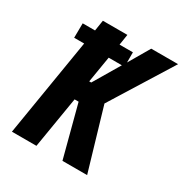

<svg xmlns="http://www.w3.org/2000/svg" viewBox="-170 -866 952 997"><g transform="rotate(30 306.0 -367.5)"><path d="M343 0 262 -308H238L187 0H40L136 -584H76L77 -671H151L161 -735H308L298 -671H378V-610L451 -735H612L383 -367L491 0ZM257 -427H269L362 -584H283Z"/></g></svg>

Font: Iosevka Aile Heavy Oblique
Style: Regular
Weight: 900
Italic angle: -9°
Designer: Belleve Invis
Foundry: Belleve Invis
Version: Version 31.1.0; ttfautohint (v1.8.4)